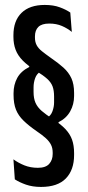

<svg xmlns="http://www.w3.org/2000/svg" viewBox="-20 -668 348 758"><path d="M165 -202Q181 -211.5 187.2 -229Q193.5 -246.5 193.5 -263.5V-287Q193.5 -311 187.5 -327Q181.5 -343 166.2 -356.8Q151 -370.5 123.5 -387.5Q90 -408.5 70.2 -428.5Q50.5 -448.5 41.8 -471.2Q33 -494 33 -522.5V-529Q33 -586 65 -617.2Q97 -648.5 156.5 -648.5Q191 -648.5 216 -639.2Q241 -630 257.5 -618.5L263.5 -542Q246.5 -556 224.5 -565.5Q202.5 -575 174.5 -575Q145 -575 131.5 -561.8Q118 -548.5 118 -524.5V-519Q118 -502 124.8 -489.5Q131.5 -477 145.5 -465.8Q159.5 -454.5 180 -440Q210 -419.5 230.5 -401Q251 -382.5 261.8 -359.2Q272.5 -336 272.5 -301V-289Q272.5 -256 257.2 -228.5Q242 -201 211 -185.5V-166.5ZM141 -386.5Q125 -377 118.8 -359.5Q112.5 -342 112.5 -323.5V-305Q112.5 -279.5 120.2 -262Q128 -244.5 144.5 -230.2Q161 -216 187 -199Q219 -178.5 237.8 -158.8Q256.5 -139 264.5 -116.5Q272.5 -94 272.5 -63.5V-56Q272.5 3 240 36.5Q207.5 70 142 70Q108.5 70 82.2 60.8Q56 51.5 38.5 40L33 -39Q52 -25 76.2 -15.2Q100.5 -5.5 129.5 -5.5Q160.5 -5.5 174.2 -21Q188 -36.5 188 -60V-65.5Q188 -83.5 181.2 -96.8Q174.5 -110 160.8 -122.5Q147 -135 125.5 -149.5Q93 -172 72.8 -191.8Q52.5 -211.5 43 -235.2Q33.5 -259 33.5 -293.5V-300Q33.5 -333.5 48 -360.2Q62.5 -387 95.5 -403.5L95 -423.5Z"/></svg>

Font: Anek Tamil Condensed Medium
Style: Regular
Weight: 500
Width: 3
Designer: Aadarsh Rajan (Tamil), Yesha Goshar (Latin)
Foundry: Ek Type
Version: Version 1.003